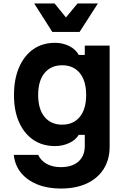

<svg xmlns="http://www.w3.org/2000/svg" viewBox="-20 -874 740 1112"><path d="M615 -25Q615 50 580.5 104.5Q546 159 483 188.5Q420 218 332 218Q255 218 196 194Q137 170 101.5 126.5Q66 83 60 23H201Q217 57 251 75.5Q285 94 332 94Q398 94 434.5 61.5Q471 29 471 -28V-93H436Q418 -63 380.5 -45.5Q343 -28 299 -28Q226 -28 173 -64Q120 -100 90.5 -166Q61 -232 61 -323Q61 -416 90.5 -484Q120 -552 173 -589Q226 -626 299 -626Q344 -626 381.5 -607Q419 -588 436 -556H471V-610H615ZM201 -324Q201 -242 238 -197Q275 -152 340 -152Q405 -152 442 -197Q479 -242 479 -324Q479 -406 442 -451Q405 -496 340 -496Q275 -496 238 -451Q201 -406 201 -324ZM547 -854 441 -689H283L178 -854H296L362 -773L429 -854Z"/></svg>

Font: Martian Mono SemiBold
Style: Regular
Weight: 600
Monospace: yes
Designer: Roman Shamin
Foundry: Evil Martians
Version: Version 1.000; ttfautohint (v1.8.4.7-5d5b)